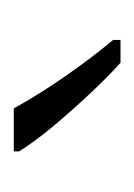

<svg xmlns="http://www.w3.org/2000/svg" viewBox="23 -828 199 286"><g transform="rotate(-90 123.0 -685.5)"><path d="M104 -765Q125 -727 152.5 -687.5Q180 -648 206 -617V-606H172Q152 -624 127 -650.5Q102 -677 78.5 -705Q55 -733 40 -757V-765Z"/></g></svg>

Font: Noto Sans Telugu ExtraCondensed Light
Style: Regular
Weight: 300
Width: 2
Designer: Jelle Bosma - Monotype Design Team
Foundry: Monotype Imaging Inc.
Version: Version 2.005; ttfautohint (v1.8.4.7-5d5b)